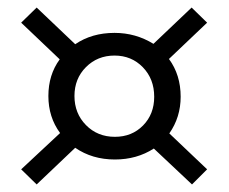

<svg xmlns="http://www.w3.org/2000/svg" viewBox="-20 -488 605 508"><path d="M428 -135 528 -40 488 0 387 -95Q342 -66 284 -66Q224 -66 179 -97L77 0L36 -40L139 -136Q108 -178 108 -234Q108 -290 138 -331L36 -428L77 -468L179 -371Q223 -401 283 -401Q339 -401 386 -372L487 -468L528 -428L427 -332Q458 -290 458 -232Q458 -178 428 -135ZM388 -232Q388 -279 358 -310Q328 -341 283 -341Q238 -341 207.5 -310.5Q177 -280 177 -234Q177 -188 207.5 -157Q238 -126 284 -126Q329 -126 358.5 -156Q388 -186 388 -232Z"/></svg>

Font: Ysabeau Medium
Style: Regular
Weight: 500
Designer: Christian Thalmann (Catharsis Fonts)
Version: Version 0.003